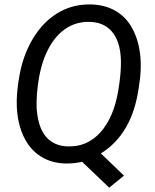

<svg xmlns="http://www.w3.org/2000/svg" viewBox="-20 -741 712 881"><path d="M442.9 -37.1 548.8 64.9 481 120.1 356.9 1.5Q320.8 9.3 284.7 9.3Q217.8 8.8 167 -23.2Q116.2 -55.2 88.1 -115.5Q60.1 -175.8 57.1 -252Q54.2 -313.5 70.1 -398.7Q85.9 -483.9 124.5 -552.5Q163.1 -621.1 217.8 -663.1Q295.9 -722.7 396.5 -720.7Q465.3 -719.2 516.1 -687.5Q566.9 -655.8 594.7 -595.5Q622.6 -535.2 625.5 -459Q627 -418 622.1 -377.4L616.2 -335.9Q585.9 -125.5 442.9 -37.1ZM534.7 -436.5Q538.1 -534.2 501 -586.4Q463.9 -638.7 392.6 -640.6Q327.1 -642.6 275.6 -605.5Q224.1 -568.4 191.2 -494.4Q158.2 -420.4 149.4 -307.1L147.9 -275.4Q146 -219.2 161.1 -170.4Q176.3 -121.6 209.2 -96.2Q242.2 -70.8 290 -69.3Q379.9 -65.9 441.2 -134.3Q502.4 -202.6 522.9 -327.1Q533.2 -389.2 534.7 -436.5Z"/></svg>

Font: Roboto
Style: Italic
Weight: 400
Italic angle: -12°
Designer: Google
Version: Version 2.134; 2016; ttfautohint (v1.6)